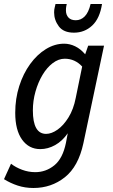

<svg xmlns="http://www.w3.org/2000/svg" viewBox="-45 -743 563 958"><path d="M-25 151 10 74Q33 92 65 104Q97 116 131 116Q184 116 226 82Q268 48 284 -30L293 -78Q266 -39 230 -19Q194 1 156 1Q99 1 65 -46.5Q31 -94 31 -180Q31 -251 51 -313.5Q71 -376 105.5 -423.5Q140 -471 184 -498Q228 -525 275 -525Q303 -525 330 -512Q357 -499 380 -472L395 -515H474L371 -28Q346 88 278.5 141.5Q211 195 122 195Q80 195 43.5 183Q7 171 -25 151ZM119 -192Q119 -75 185 -75Q212 -75 242 -96Q272 -117 297 -157.5Q322 -198 333 -255L365 -411Q329 -450 278 -450Q247 -450 218 -428Q189 -406 167 -369Q145 -332 132 -286Q119 -240 119 -192ZM225 -681Q225 -695 228 -706Q231 -717 232 -723H288Q287 -717 285.5 -710.5Q284 -704 284 -691Q284 -669 296.5 -655.5Q309 -642 333 -642Q359 -642 378 -661.5Q397 -681 407 -723H464Q453 -651 415 -615.5Q377 -580 324 -580Q272 -580 248.5 -611.5Q225 -643 225 -681Z"/></svg>

Font: Radio Canada Condensed
Style: Italic
Weight: 400
Width: 3
Italic angle: -12°
Designer: Charles Daoud, Etienne Aubert Bonn, Alexandre Saumier Demers, Jacques Le Bailly
Foundry: Radio-Canada
Version: Version 2.104; ttfautohint (v1.8.4.7-5d5b);gftools[0.9.28.de